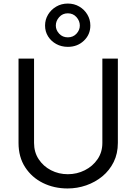

<svg xmlns="http://www.w3.org/2000/svg" viewBox="-20 -1060 774 1090"><path d="M561.1 -727.3H649.1V-248.6Q649.1 -188.2 625.5 -140.4Q601.9 -92.7 561.3 -59.1Q520.6 -25.6 469.5 -7.8Q418.3 9.9 363.6 9.9Q286.9 9.9 223.7 -21.3Q160.5 -52.6 122.9 -110.4Q85.2 -168.3 85.2 -248.6V-727.3H173.3V-248.6Q173.3 -196 199.6 -156.1Q225.9 -116.1 269.5 -93.6Q313.2 -71 365.1 -71Q416.9 -71 461.6 -93.6Q506.4 -116.1 533.7 -156.1Q561.1 -196 561.1 -248.6ZM235.8 -914.8Q235.8 -948.9 253 -977.3Q270.2 -1005.7 299.5 -1022.7Q328.8 -1039.8 365.1 -1039.8Q401.3 -1039.8 430.2 -1022.7Q459.2 -1005.7 476 -977.3Q492.9 -948.9 492.9 -914.8Q492.9 -863.6 456.1 -828.8Q419.4 -794 365.1 -794Q328.8 -794 299.5 -810Q270.2 -826 253 -853.3Q235.8 -880.7 235.8 -914.8ZM296.9 -914.8Q296.9 -889.2 316.1 -868.6Q335.2 -848 365.1 -848Q394.9 -848 414.1 -868.6Q433.2 -889.2 433.2 -914.8Q433.2 -941.4 414.1 -962.9Q394.9 -984.4 365.1 -984.4Q335.2 -984.4 316.1 -962.9Q296.9 -941.4 296.9 -914.8Z"/></svg>

Font: Inter UI
Style: Regular
Weight: 400
Designer: Rasmus Andersson
Foundry: rsms
Version: Version 2.2